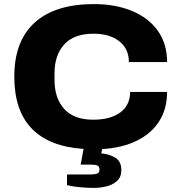

<svg xmlns="http://www.w3.org/2000/svg" viewBox="-20 -719 887 940"><path d="M441 201Q407 201 369.5 197.5Q332 194 308 187V135H425Q444 135 455.5 131Q467 127 467 111Q467 97 458 92Q449 87 427 87H375L389 10Q221 -1 135.5 -89.5Q50 -178 50 -344Q50 -518 150 -608.5Q250 -699 440 -699Q545 -699 626 -665.5Q707 -632 752.5 -568.5Q798 -505 798 -415H611Q611 -480 564 -517Q517 -554 438 -554Q342 -554 294.5 -501.5Q247 -449 247 -361V-327Q247 -238 294.5 -185.5Q342 -133 436 -133Q521 -133 569 -168.5Q617 -204 617 -269H798Q798 -186 759.5 -125.5Q721 -65 649.5 -30Q578 5 480 11L476 32Q513 35 543.5 52.5Q574 70 574 114Q574 149 552 168Q530 187 499 194Q468 201 441 201Z"/></svg>

Font: Archivo SemiExpanded ExtraBold
Style: Regular
Weight: 800
Width: 6
Designer: Hector Gatti
Foundry: Omnibus-Type
Version: Version 2.001; ttfautohint (v1.8.3)